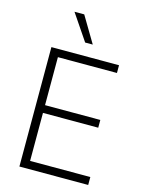

<svg xmlns="http://www.w3.org/2000/svg" viewBox="-136 -1017 829 1098"><g transform="rotate(15 278.0 -468.5)"><path d="M89.8 -707H490.2V-661.1H140.6V-377H467.8V-331.1H140.6V-46.9H497.1V0H89.8ZM165 -936.5H222.7L314.5 -782.2H269.5Z"/></g></svg>

Font: Pretendard GOV ExtraLight
Style: Regular
Weight: 200
Designer: Base glyphs from Inter by Rasmus Andersson; Hangeul glyphs from Noto Sans CJK(Source Han Sans) by Jang Soo-young and Kan
Foundry: Kil Hyung-jin
Version: Version 1.309